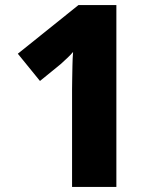

<svg xmlns="http://www.w3.org/2000/svg" viewBox="-20 -734 619 754"><path d="M437 0H263V-383Q263 -396 263.5 -422Q264 -448 264.5 -477Q265 -506 267 -530Q258 -519 244 -506Q230 -493 218 -482L137 -416L50 -523L288 -714H437Z"/></svg>

Font: Noto Kufi Arabic ExtraBold
Style: Regular
Weight: 800
Designer: Monotype Design Team, David Williams, Khaled Hosny
Foundry: Google LLC
Version: Version 2.109; ttfautohint (v1.8.4.7-5d5b)